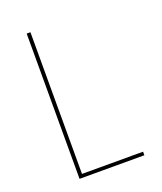

<svg xmlns="http://www.w3.org/2000/svg" viewBox="-136 -824 772 913"><g transform="rotate(-20 250.0 -367.5)"><path d="M108 0V-735H127V-18H436V0Z"/></g></svg>

Font: Zed Mono Thin
Style: Regular
Weight: 100
Monospace: yes
Designer: Belleve Invis
Foundry: Belleve Invis
Version: Version 1.0.0; ttfautohint (v1.8.4)